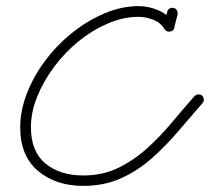

<svg xmlns="http://www.w3.org/2000/svg" viewBox="-20 -590 686 627"><path d="M526 -551Q527 -558 533.5 -562Q540 -566 547 -564Q554 -563 557.5 -556.5Q561 -550 560 -543Q557 -532 554.5 -521.5Q552 -511 549 -500Q549 -500 549 -500Q549 -500 549 -500Q548 -493 541.5 -489.5Q535 -486 528 -487Q521 -489 517.5 -495Q514 -501 515 -509Q518 -519 520.5 -530Q523 -541 526 -551Q526 -551 526 -551Q526 -551 526 -551ZM547 -514Q551 -507 549.5 -500Q548 -493 542 -489Q535 -486 528 -487.5Q521 -489 517 -495Q505 -516 480.5 -525.5Q456 -535 433 -535Q383 -535 332.5 -513.5Q282 -492 237 -455.5Q192 -419 157 -372Q122 -325 101.5 -274.5Q81 -224 81 -174Q81 -95 128.5 -56Q176 -17 252 -17Q315 -17 365.5 -41.5Q416 -66 459 -104.5Q502 -143 540 -188.5Q578 -234 615 -276Q615 -276 615 -276Q615 -276 615 -276Q620 -281 627 -281.5Q634 -282 640 -278Q645 -273 645.5 -265.5Q646 -258 641 -253Q601 -207 560.5 -159.5Q520 -112 474.5 -72Q429 -32 374.5 -7.5Q320 17 252 17Q162 17 104 -32Q46 -81 46 -174Q46 -229 68 -285.5Q90 -342 128.5 -393Q167 -444 216.5 -483.5Q266 -523 321.5 -546.5Q377 -570 433 -570Q466 -570 498 -556Q530 -542 547 -514Q547 -514 547 -514Q547 -514 547 -514Z"/></svg>

Font: FRB American Cursive
Style: Italic
Weight: 400
Italic angle: -25°
Version: Version 2.0;Modular Font Editor K font №1